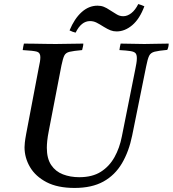

<svg xmlns="http://www.w3.org/2000/svg" viewBox="-20 -916 852 947"><path d="M348 11Q264 11 209.5 -17.5Q155 -46 128 -92Q101 -138 101 -190Q101 -198 102.5 -213Q104 -228 109 -255L171 -581Q175 -599 177 -611.5Q179 -624 179 -634Q179 -656 162.5 -661Q146 -666 92 -669Q94 -685 98 -701Q118 -701 147.5 -700.5Q177 -700 207 -699.5Q237 -699 255 -699Q282 -699 322 -700Q362 -701 391 -701Q391 -694 389 -685.5Q387 -677 385 -669Q342 -665 323 -660.5Q304 -656 297 -641.5Q290 -627 283 -593L221 -272Q215 -242 213 -221.5Q211 -201 211 -187Q211 -134 232.5 -102Q254 -70 290.5 -56Q327 -42 371 -42Q435 -42 477 -68.5Q519 -95 544.5 -140.5Q570 -186 581 -243L647 -573Q650 -589 652.5 -602.5Q655 -616 655 -629Q655 -646 648.5 -653.5Q642 -661 623.5 -664Q605 -667 569 -669Q571 -685 575 -701Q598 -701 634 -700Q670 -699 692 -699Q714 -699 748 -700Q782 -701 812 -701Q812 -684 805 -670Q762 -666 742.5 -661Q723 -656 715.5 -640.5Q708 -625 701 -589L632 -248Q616 -169 581.5 -110.5Q547 -52 490 -20.5Q433 11 348 11ZM662 -896Q670 -894 677.5 -891Q685 -888 692 -885Q669 -823 632.5 -792Q596 -761 555 -761Q539 -761 525 -766.5Q511 -772 493 -783Q471 -797 456 -804.5Q441 -812 424 -812Q381 -812 353 -755Q339 -758 323 -766Q347 -824 382.5 -856Q418 -888 461 -888Q478 -888 492 -882.5Q506 -877 522 -866Q540 -855 555 -845.5Q570 -836 588 -836Q608 -836 627.5 -851Q647 -866 662 -896Z"/></svg>

Font: Tiro Kannada
Style: Italic
Weight: 400
Italic angle: -11°
Designer: Kannada: John Hudson & Fiona Ross, assisted by Kaja Sojewska. Latin: John Hudson with Paul Hanslow, assisted by Kaja Soj
Foundry: Tiro Typeworks Ltd.
Version: Version 1.52